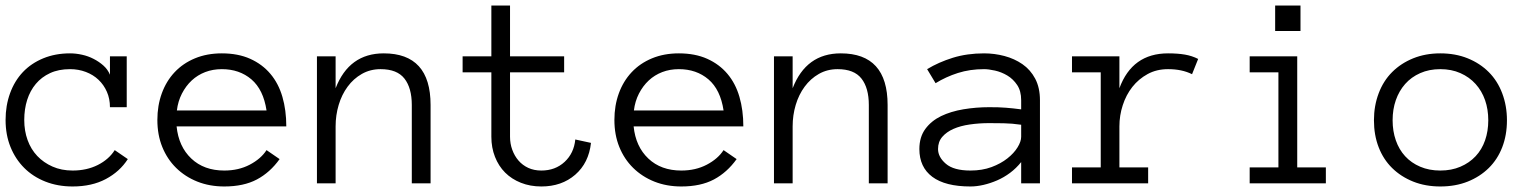

<svg xmlns="http://www.w3.org/2000/svg" viewBox="-20 -657 5499 688"><path d="M438 -86.9Q409.2 -42 359.1 -15.4Q309.1 11.2 240.2 11.2Q187 11.2 142.6 -6.3Q98.1 -23.9 66.7 -55.4Q35.2 -86.9 17.6 -130.4Q0 -173.8 0 -227.1Q0 -278.8 16.1 -323Q32.2 -367.2 62 -398.7Q91.8 -430.2 135 -448Q178.2 -465.8 231 -465.8Q252 -465.8 273.9 -460.9Q295.9 -456.1 315.4 -446Q335 -436 350.6 -422.1Q366.2 -408.2 374 -389.2V-455.1H434.1V-272.9H374Q374 -303.2 363 -328.1Q352.1 -353 333 -371.1Q314 -389.2 287.6 -399.2Q261.2 -409.2 231 -409.2Q189.9 -409.2 159.4 -395Q128.9 -380.9 108.4 -356.4Q87.9 -332 77.4 -299.1Q66.9 -266.1 66.9 -227.1Q66.9 -188 78.9 -155Q90.8 -122.1 113.5 -98.1Q136.2 -74.2 168.2 -60.1Q200.2 -45.9 240.2 -45.9Q291 -45.9 330.6 -65.9Q370.1 -85.9 391.1 -119.1Z M612.8 -204.1Q620.1 -131.8 665.5 -88.9Q710.9 -45.9 783.7 -45.9Q835 -45.9 875 -66.9Q915 -87.9 935.1 -119.1L981.9 -86.9Q947.8 -39.1 900.4 -13.9Q853 11.2 783.7 11.2Q731 11.2 687 -6.3Q643.1 -23.9 611.1 -55.4Q579.1 -86.9 561.5 -130.4Q543.9 -173.8 543.9 -227.1Q543.9 -278.8 559.8 -322.5Q575.7 -366.2 605.7 -398.2Q635.7 -430.2 678.7 -448Q721.7 -465.8 774.9 -465.8Q833 -465.8 876.5 -446.3Q919.9 -426.8 949 -392.3Q978 -357.9 991.9 -310.1Q1005.9 -262.2 1005.9 -204.1ZM935.1 -261.2Q923.8 -335.9 880.9 -372.6Q837.9 -409.2 774.9 -409.2Q742.7 -409.2 715.3 -398.7Q688 -388.2 667 -368.7Q646 -349.1 631.8 -321.5Q617.7 -293.9 613.8 -261.2Z M1522.9 0H1455.6V-280.8Q1455.6 -341.8 1429.2 -375.5Q1402.8 -409.2 1343.8 -409.2Q1306.6 -409.2 1276.6 -392.1Q1246.6 -375 1225.6 -346.4Q1204.6 -317.9 1193.6 -281Q1182.6 -244.1 1182.6 -204.1V0H1115.7V-455.1H1182.6V-340.8Q1231 -465.8 1355 -465.8Q1522.9 -465.8 1522.9 -280.8Z M2097.7 -145Q2089.8 -73.2 2041.3 -31Q1992.7 11.2 1919.9 11.2Q1879.9 11.2 1846.7 -2Q1813.5 -15.1 1790 -38.6Q1766.6 -62 1753.7 -95Q1740.7 -127.9 1740.7 -167V-397.9H1637.7V-455.1H1740.7V-637.2H1807.6V-455.1H2001.5V-397.9H1807.6V-167Q1807.6 -142.1 1815.7 -120.1Q1823.7 -98.1 1838.1 -81.5Q1852.5 -64.9 1873 -55.4Q1893.6 -45.9 1919.9 -45.9Q1969.7 -45.9 2003.2 -76.9Q2036.6 -107.9 2041.5 -157.2Z M2250.5 -204.1Q2257.8 -131.8 2303.2 -88.9Q2348.6 -45.9 2421.4 -45.9Q2472.7 -45.9 2512.7 -66.9Q2552.7 -87.9 2572.8 -119.1L2619.6 -86.9Q2585.4 -39.1 2538.1 -13.9Q2490.7 11.2 2421.4 11.2Q2368.7 11.2 2324.7 -6.3Q2280.8 -23.9 2248.8 -55.4Q2216.8 -86.9 2199.2 -130.4Q2181.6 -173.8 2181.6 -227.1Q2181.6 -278.8 2197.5 -322.5Q2213.4 -366.2 2243.4 -398.2Q2273.4 -430.2 2316.4 -448Q2359.4 -465.8 2412.6 -465.8Q2470.7 -465.8 2514.2 -446.3Q2557.6 -426.8 2586.7 -392.3Q2615.7 -357.9 2629.6 -310.1Q2643.6 -262.2 2643.6 -204.1ZM2572.8 -261.2Q2561.5 -335.9 2518.6 -372.6Q2475.6 -409.2 2412.6 -409.2Q2380.4 -409.2 2353 -398.7Q2325.7 -388.2 2304.7 -368.7Q2283.7 -349.1 2269.5 -321.5Q2255.4 -293.9 2251.5 -261.2Z M3160.6 0H3093.3V-280.8Q3093.3 -341.8 3066.9 -375.5Q3040.5 -409.2 2981.4 -409.2Q2944.3 -409.2 2914.3 -392.1Q2884.3 -375 2863.3 -346.4Q2842.3 -317.9 2831.3 -281Q2820.3 -244.1 2820.3 -204.1V0H2753.4V-455.1H2820.3V-340.8Q2868.7 -465.8 2992.7 -465.8Q3160.6 -465.8 3160.6 -280.8Z M3274.4 -123Q3274.4 -166 3295.9 -195.1Q3317.4 -224.1 3352.3 -241Q3387.2 -257.8 3432.4 -265.4Q3477.5 -272.9 3524.4 -272.9Q3542.5 -272.9 3556.9 -272.5Q3571.3 -272 3584.2 -271Q3597.2 -270 3610.4 -268.6Q3623.5 -267.1 3639.2 -265.1V-297.9Q3639.2 -331.1 3624.8 -352.5Q3610.4 -374 3589.4 -386.5Q3568.4 -398.9 3545.4 -404.1Q3522.5 -409.2 3506.3 -409.2Q3455.6 -409.2 3412.6 -395.5Q3369.6 -381.8 3332.5 -358.9L3302.2 -409.2Q3343.3 -434.1 3394.3 -450Q3445.3 -465.8 3506.3 -465.8Q3543.5 -465.8 3579.3 -456.3Q3615.2 -446.8 3643.8 -427Q3672.4 -407.2 3689.5 -375Q3706.5 -342.8 3706.5 -297.9V0H3639.2V-76.2Q3621.6 -54.2 3599.4 -37.6Q3577.1 -21 3552.7 -10.5Q3528.3 0 3503.9 5.6Q3479.5 11.2 3457.5 11.2Q3367.2 11.2 3320.8 -23.4Q3274.4 -58.1 3274.4 -123ZM3457.5 -45.9Q3499.5 -45.9 3533 -58.3Q3566.4 -70.8 3589.8 -89.4Q3613.3 -107.9 3626.2 -128.9Q3639.2 -149.9 3639.2 -167V-210Q3606.4 -214.8 3576.4 -215.3Q3546.4 -215.8 3524.4 -215.8Q3488.3 -215.8 3454.8 -210.9Q3421.4 -206.1 3396.5 -195.1Q3371.6 -184.1 3356.4 -166.5Q3341.3 -148.9 3341.3 -123Q3341.3 -94.2 3369.4 -70.1Q3397.5 -45.9 3457.5 -45.9Z M4251.5 -391.1Q4215.3 -409.2 4165.5 -409.2Q4124.5 -409.2 4092.3 -391.6Q4060.1 -374 4037.6 -345.5Q4015.1 -316.9 4003.2 -280Q3991.2 -243.2 3991.2 -204.1V-57.1H4094.2V0H3821.3V-57.1H3924.3V-397.9H3821.3V-455.1H3991.2V-340.8Q4037.1 -465.8 4165.5 -465.8Q4200.2 -465.8 4225.8 -461.4Q4251.5 -457 4273.4 -445.8Z M4640.1 -545.9H4549.3V-637.2H4640.1ZM4731 0H4458V-57.1H4561V-397.9H4458V-455.1H4628.4V-57.1H4731Z M5379.9 -226.1Q5379.9 -172.9 5363 -129.4Q5346.2 -85.9 5314.7 -54.9Q5283.2 -23.9 5239.3 -6.3Q5195.3 11.2 5141.1 11.2Q5087.9 11.2 5043.9 -6.3Q5000 -23.9 4968.5 -54.9Q4937 -85.9 4920.2 -129.4Q4903.3 -172.9 4903.3 -226.1Q4903.3 -277.8 4920.2 -322.5Q4937 -367.2 4968.5 -398.7Q5000 -430.2 5043.9 -448Q5087.9 -465.8 5141.1 -465.8Q5195.3 -465.8 5239.3 -448Q5283.2 -430.2 5314.7 -398.7Q5346.2 -367.2 5363 -322.5Q5379.9 -277.8 5379.9 -226.1ZM5313 -226.1Q5313 -265.1 5301.5 -298.1Q5290 -331.1 5267.6 -356Q5245.1 -380.9 5213.1 -395Q5181.2 -409.2 5141.1 -409.2Q5101.1 -409.2 5069.1 -395Q5037.1 -380.9 5015.1 -356Q4993.2 -331.1 4981.7 -298.1Q4970.2 -265.1 4970.2 -226.1Q4970.2 -187 4981.7 -154.1Q4993.2 -121.1 5015.1 -97.2Q5037.1 -73.2 5069.1 -59.6Q5101.1 -45.9 5141.1 -45.9Q5181.2 -45.9 5213.1 -59.6Q5245.1 -73.2 5267.6 -97.2Q5290 -121.1 5301.5 -154.1Q5313 -187 5313 -226.1Z"/></svg>

Font: Anonymous Pro
Style: Regular
Weight: 400
Monospace: yes
Designer: Mark Simonson
Version: Version 1.003